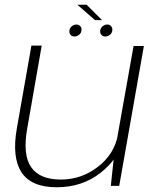

<svg xmlns="http://www.w3.org/2000/svg" viewBox="-20 -784 658 810"><path d="M447.5 0H483L587 -590H543.5L461 -126.5ZM156 -591.5H112.5L51 -242Q29.5 -120 70.8 -57Q112 6 219.5 6Q326 6 403.2 -54.2Q480.5 -114.5 494 -189.5L478 -218Q463.5 -135 393.8 -80.8Q324 -26.5 236.5 -26.5Q147.5 -26.5 111.2 -79Q75 -131.5 95 -243ZM294.5 -630Q305.5 -630 314.8 -638.2Q324 -646.5 324 -659Q324 -668.5 317.8 -674.5Q311.5 -680.5 302.5 -680.5Q291 -680.5 281.8 -672.2Q272.5 -664 272.5 -651.5Q272.5 -642 278.5 -636Q284.5 -630 294.5 -630ZM424 -630Q436 -630 445 -638.2Q454 -646.5 454 -659Q454 -668.5 448 -674.5Q442 -680.5 432 -680.5Q421 -680.5 411.8 -672.2Q402.5 -664 402.5 -651.5Q402.5 -642 408.8 -636Q415 -630 424 -630ZM381 -699H410.5L345.5 -764H306.5Z"/></svg>

Font: Anybody SemiExpanded ExtraLight
Style: Italic
Weight: 250
Width: 6
Italic angle: -10°
Version: Version 1.113;gftools[0.9.25]